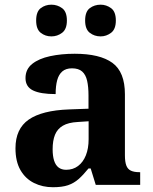

<svg xmlns="http://www.w3.org/2000/svg" viewBox="-20 -774 640 804"><path d="M201.5 10Q158.1 10 122.3 -7.8Q86.5 -25.6 65.6 -61.8Q44.8 -98 44.8 -153.1Q44.8 -234.6 100.3 -273.2Q155.9 -311.7 269 -315.8L350.6 -318.8V-374.2Q350.6 -410.7 344.8 -435.9Q339.1 -461.1 324.1 -474.5Q309 -487.9 281.5 -487.9Q256.1 -487.9 241 -475Q226 -462.2 219.5 -438.3Q213 -414.4 213 -380Q149.5 -380 118.1 -395.4Q86.8 -410.8 86.8 -446.9Q86.8 -484.1 114.8 -506.4Q142.9 -528.7 189.8 -538.8Q236.8 -548.9 292.9 -548.9Q398.2 -548.9 450.7 -510.8Q503.1 -472.6 503.1 -379.1V-123.9Q503.1 -96.4 508.9 -81.1Q514.6 -65.8 528 -59.4Q541.4 -53 563.4 -53H567V0H380.9L359.7 -68.6H350.6Q329 -41.8 309.3 -24.3Q289.6 -6.9 264.8 1.6Q240 10 201.5 10ZM256.9 -63Q285.8 -63 306.9 -78.9Q328 -94.7 339.6 -123.6Q351.1 -152.5 351.1 -191V-266.2L306.2 -263.2Q266.1 -261.2 243.2 -247.6Q220.2 -234.1 210.3 -209.6Q200.4 -185.1 200.4 -149.1Q200.4 -121 206.5 -101.6Q212.6 -82.3 225.2 -72.7Q237.9 -63 256.9 -63ZM401.4 -621.6Q375.3 -621.6 355.9 -636.7Q336.5 -651.8 336.5 -688Q336.5 -725.2 355.9 -739.8Q375.3 -754.4 401.4 -754.4Q425.3 -754.4 445.2 -739.8Q465.1 -725.2 465.1 -688Q465.1 -651.8 445.2 -636.7Q425.3 -621.6 401.4 -621.6ZM195.1 -621.6Q169.7 -621.6 150.5 -636.7Q131.4 -651.8 131.4 -688Q131.4 -725.2 150.5 -739.8Q169.7 -754.4 195.1 -754.4Q220.2 -754.4 240.1 -739.8Q260.1 -725.2 260.1 -688Q260.1 -651.8 240.1 -636.7Q220.2 -621.6 195.1 -621.6Z"/></svg>

Font: Noto Serif Hebrew
Style: Regular
Weight: 400
Designer: Monotype Design Team
Foundry: Monotype Imaging Inc.
Version: Version 2.003